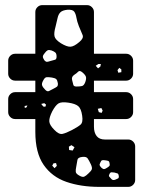

<svg xmlns="http://www.w3.org/2000/svg" viewBox="-20 -730 573 750"><path d="M368 0Q296 0 239.5 -19.5Q183 -39 150.5 -86Q118 -133 118 -215V-265H39Q28 -265 20 -273Q12 -281 12 -292V-343Q12 -354 20 -362Q28 -370 39 -370H118V-415H39Q28 -415 20 -423Q12 -431 12 -442V-493Q12 -504 20 -512Q28 -520 39 -520H118V-683Q118 -694 126 -702Q134 -710 145 -710H320Q331 -710 339 -702Q347 -694 347 -683V-520H473Q484 -520 492 -512Q500 -504 500 -493V-442Q500 -431 492 -423Q484 -415 473 -415H347V-370H473Q484 -370 492 -362Q500 -354 500 -343V-292Q500 -281 492 -273Q484 -265 473 -265H347V-235Q347 -212 357.5 -198.5Q368 -185 390 -185H481Q492 -185 500 -177Q508 -169 508 -158V-27Q508 -16 500 -8Q492 0 481 0ZM288 -628Q281 -646 278.5 -661Q276 -676 270 -684.5Q264 -693 244 -692Q224 -690 216 -682Q208 -674 205 -660Q202 -646 197 -626Q190 -601 193 -588Q196 -575 218 -561Q241 -547 255 -547.5Q269 -548 290 -566Q308 -581 302.5 -593.5Q297 -606 288 -628ZM181 -533Q171 -536 166 -533.5Q161 -531 155 -523Q148 -515 147.5 -509.5Q147 -504 153 -495Q159 -488 164 -488.5Q169 -489 178 -492Q188 -495 194.5 -496.5Q201 -498 201 -509Q201 -520 196.5 -524.5Q192 -529 181 -533ZM374 -480H364L354 -473L363 -463L372 -470ZM454 -459 446 -465 439 -456 442 -446 454 -448ZM301 -448Q291 -456 285.5 -450Q280 -444 269 -437Q258 -429 262 -416Q265 -405 266.5 -398.5Q268 -392 279 -392Q293 -392 300.5 -394Q308 -396 313 -409Q318 -423 315.5 -430.5Q313 -438 301 -448ZM206 -405Q204 -417 199.5 -421Q195 -425 183 -427Q170 -429 162.5 -428.5Q155 -428 149 -416Q142 -404 144.5 -396.5Q147 -389 157 -379Q165 -371 171.5 -374.5Q178 -378 188 -383Q198 -388 202.5 -391.5Q207 -395 206 -405ZM301 -278Q297 -306 285.5 -315.5Q274 -325 247 -329Q220 -333 208.5 -326Q197 -319 184 -295Q172 -271 172.5 -256.5Q173 -242 192 -223Q210 -204 224 -207Q238 -210 261 -222Q284 -234 294.5 -243Q305 -252 301 -278ZM153 -327 141 -324 149 -314 157 -313 160 -321ZM87 -318 76 -316 77 -308 84 -311ZM376 -308 362 -305 366 -292 377 -289 381 -298ZM271 -155 259 -163 249 -157 250 -144 264 -142ZM335 -88Q328 -103 322.5 -111Q317 -119 301 -117Q284 -115 282.5 -105.5Q281 -96 278 -80Q275 -66 276 -58.5Q277 -51 290 -44Q302 -37 309 -40Q316 -43 326 -53Q336 -62 338.5 -68.5Q341 -75 335 -88ZM408 -92Q407 -100 402.5 -101.5Q398 -103 390 -104Q383 -105 379 -104Q375 -103 372 -95Q368 -88 369.5 -84Q371 -80 377 -74Q383 -69 387 -69.5Q391 -70 397 -74Q404 -78 407 -81.5Q410 -85 408 -92ZM199 -93 189 -92 184 -83 193 -73 202 -82ZM444 -43Q443 -51 439 -52.5Q435 -54 427 -56Q420 -57 415.5 -57Q411 -57 408 -51Q404 -44 406.5 -40.5Q409 -37 414 -32Q420 -24 430 -28Q437 -31 441 -33Q445 -35 444 -43Z"/></svg>

Font: Rubik Moonrocks
Style: Regular
Weight: 400
Designer: Hubert and Fischer, NaN
Foundry: Hubert and Fischer, NaN
Version: Version 2.200